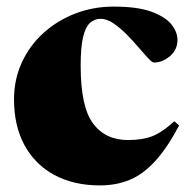

<svg xmlns="http://www.w3.org/2000/svg" viewBox="-20 -547 574 582"><path d="M324.5 -527Q397.5 -527 439.8 -511.2Q482 -495.5 500 -472.5Q518 -449.5 518 -426.5Q518 -396 495.2 -376.8Q472.5 -357.5 447 -357.5Q441 -357.5 428.5 -371Q416 -384.5 399.2 -404.2Q382.5 -424 363 -443.5Q343.5 -463 323.5 -476.5Q303.5 -490 285 -490Q267 -490 253.2 -478Q239.5 -466 232 -435.2Q224.5 -404.5 224.5 -348Q224.5 -223 262 -172.8Q299.5 -122.5 368 -122.5Q411 -122.5 440.8 -133.8Q470.5 -145 508.5 -179.5L523 -166.5Q486.5 -98 450 -58.2Q413.5 -18.5 373 -1.8Q332.5 15 283 15Q203.5 15 145 -16.5Q86.5 -48 54.5 -106.5Q22.5 -165 22.5 -246Q22.5 -306 46 -357.2Q69.5 -408.5 111.2 -446.5Q153 -484.5 207.8 -505.8Q262.5 -527 324.5 -527Z"/></svg>

Font: Newsreader 72pt ExtraBold
Style: Regular
Weight: 800
Designer: Hugues Gentile
Foundry: Production Type
Version: Version 1.003; ttfautohint (v1.8.3)